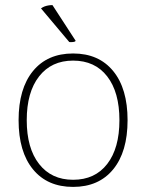

<svg xmlns="http://www.w3.org/2000/svg" viewBox="-20 -722 574 754"><path d="M267 12Q166 12 109.5 -57Q53 -126 53 -250Q53 -374 109.5 -443Q166 -512 267 -512Q368 -512 424.5 -443Q481 -374 481 -250Q481 -126 424.5 -57Q368 12 267 12ZM267 -16Q353 -16 401 -78Q449 -140 449 -250Q449 -360 401 -422Q353 -484 267 -484Q182 -484 133.5 -422Q85 -360 85 -250Q85 -140 133.5 -78Q182 -16 267 -16ZM141 -689Q148 -694 154.5 -696.5Q161 -699 169 -700.5Q177 -702 186 -702L277 -562Q276 -558 266.5 -557Q257 -556 252 -557Z"/></svg>

Font: Arima Thin
Style: Regular
Weight: 100
Designer: Joana Correia and Natanael Gama
Foundry: NDISCOVER
Version: Version 1.101;gftools[0.9.23]